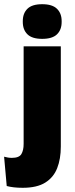

<svg xmlns="http://www.w3.org/2000/svg" viewBox="-60 -713 356 914"><path d="M52.5 -81V-492.5H229.5V-81ZM141 -528Q92.5 -528 70.5 -549.8Q48.5 -571.5 48.5 -608.5V-612.5Q48.5 -649.5 70.5 -671.2Q92.5 -693 141 -693Q189 -693 211.2 -671.2Q233.5 -649.5 233.5 -612.5V-608.5Q233.5 -571 211.2 -549.5Q189 -528 141 -528ZM48 181Q25.5 181 6 178.8Q-13.5 176.5 -28 172.5L-40.5 33Q-31.5 35.5 -22.2 37Q-13 38.5 -3.5 38.5Q31 38.5 41.8 20.5Q52.5 2.5 52.5 -28V-103H229.5V-15.5Q229.5 43.5 212.2 87.5Q195 131.5 155.5 156.2Q116 181 48 181Z"/></svg>

Font: Anek Odia Medium ExtraBold
Style: Regular
Weight: 800
Version: Version 1.003